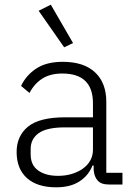

<svg xmlns="http://www.w3.org/2000/svg" viewBox="-20 -788 567 820"><path d="M445 0Q412 0 397 -17Q382 -34 380 -63V-81H375Q358 -38 319 -13Q280 12 220 12Q139 12 95 -27.5Q51 -67 51 -139Q51 -207 99.5 -247Q148 -287 259 -287H377V-347Q377 -474 246 -474Q195 -474 161 -452.5Q127 -431 106 -391L70 -421Q91 -466 134.5 -495Q178 -524 248 -524Q338 -524 386 -479Q434 -434 434 -353V-50H503V0ZM228 -37Q259 -37 286 -45Q313 -53 333.5 -67.5Q354 -82 365.5 -102.5Q377 -123 377 -149V-244H257Q180 -244 145.5 -219.5Q111 -195 111 -152V-128Q111 -83 143 -60Q175 -37 228 -37ZM145 -742 197 -768 292 -604 254 -586Z"/></svg>

Font: IBM Plex Sans Thai Looped Light
Style: Regular
Weight: 300
Designer: Mike Abbink, Paul van der Laan, Pieter van Rosmalen, Ben Mitchell, Mark Frömberg
Foundry: Bold Monday
Version: Version 1.1